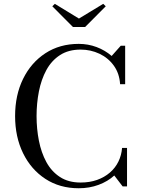

<svg xmlns="http://www.w3.org/2000/svg" viewBox="-20 -994 774 1024"><path d="M400 10Q298.5 10 222 -40Q145.5 -90 103 -177Q60.5 -264 60.5 -375Q60.5 -486.5 103 -573.2Q145.5 -660 222 -710Q298.5 -760 400 -760Q450 -760 495.2 -743Q540.5 -726 575.5 -695.5L624 -750H647.5V-545H620.5Q617 -602.5 587 -644Q557 -685.5 510.2 -707.5Q463.5 -729.5 410 -729.5Q345 -729.5 299.8 -700Q254.5 -670.5 227.2 -620.2Q200 -570 187.5 -506.5Q175 -443 175 -375Q175 -307 187.5 -243.5Q200 -180 227.2 -129.8Q254.5 -79.5 299.8 -50Q345 -20.5 410 -20.5Q458.5 -20.5 497.8 -34.5Q537 -48.5 566 -73.5Q595 -98.5 611.5 -132.2Q628 -166 631 -205H657.5V0H634L589.5 -58Q555 -26.5 506 -8.2Q457 10 400 10ZM369 -850 259 -960.5 272.5 -973.5 401 -895 530.5 -973.5 544 -960.5 434 -850Z"/></svg>

Font: Bodoni Moda 9pt
Style: Regular
Weight: 400
Designer: Owen Earl
Foundry: indestructible type
Version: Version 2.005